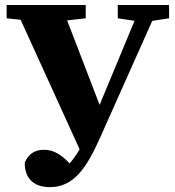

<svg xmlns="http://www.w3.org/2000/svg" viewBox="-20 -677 704 773"><path d="M6.7 -603.3 147.4 -588.3H191.2L325.1 -603.3V-657H6.7V-603.3ZM313.8 -46.8 394.3 -220.3 226.4 -657H36L313.8 -46.8ZM79.6 -21.8C79.6 49 124.1 76.4 180.9 76.4C278 76.4 329.5 -3.3 382 -120.5L621.5 -657H548.1L343.3 -163.7C308.9 -81.5 275.4 -24.7 219.3 20.7L222.7 46L275.7 -1.2C236.7 -49.2 199.8 -74 157.5 -74C118.8 -74 93.2 -55.8 79.6 -21.8ZM454.2 -603.3 544.1 -589.7H571.3L660.7 -603.3V-657H454.2V-603.3Z"/></svg>

Font: Source Serif Variable
Style: Regular
Weight: 389
Designer: Frank Grießhammer
Foundry: Adobe Systems Incorporated
Version: Version 3.001;hotconv 1.0.111;makeotfexe 2.5.65597